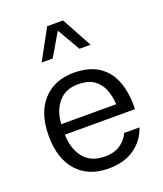

<svg xmlns="http://www.w3.org/2000/svg" viewBox="-143 -871 824 970"><g transform="rotate(-20 269.0 -386.0)"><path d="M123.1 -231.2H499.7Q502.8 -314.5 480 -377.2Q457.2 -439.9 405.8 -474.9Q354.3 -509.9 270.8 -509.9Q166.5 -509.9 105.2 -442.2Q44 -374.5 44 -252.6Q44 -131.1 104.9 -62.9Q165.8 5.4 274.6 5.4Q357.5 5.4 412.9 -33.3Q468.3 -72 489.8 -136.9H407.4Q393.9 -104.5 361.1 -81.4Q328.3 -58.2 276.9 -58.2Q202 -58.2 163.3 -106.3Q124.6 -154.5 123.1 -231.2ZM124.1 -287.1Q127.8 -358.2 166 -403Q204.2 -447.9 271.5 -447.9Q324.1 -447.9 355.4 -426.8Q386.7 -405.6 401.7 -369.3Q416.7 -332.9 419.4 -287.1ZM400.4 -613.9 311.7 -776.7H226.3L137.5 -613.9H196.9L269.1 -737.2L340.7 -613.9Z"/></g></svg>

Font: Estedad-FD VF
Style: Regular
Weight: 100
Designer: Amin Abedi
Version: Version 7.3